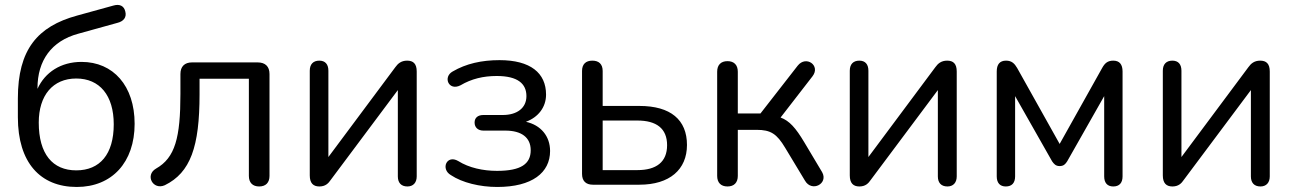

<svg xmlns="http://www.w3.org/2000/svg" viewBox="-20 -734 5145 763"><path d="M285 9C425 9 515 -89 515 -242C515 -393 430 -488 304 -488C222 -488 159 -447 129 -381V-384C129 -493 184 -571 291 -600L446 -643C471 -649 484 -665 478 -688C473 -711 455 -719 431 -712L286 -672C129 -629 51 -537 51 -343V-268C51 -88 140 9 285 9ZM283 -57C189 -57 134 -122 134 -247C134 -355 190 -422 283 -422C376 -422 432 -355 432 -240C432 -121 377 -57 283 -57Z M1010 7C1036 7 1051 -8 1051 -35V-440C1051 -470 1034 -486 1004 -486H743C714 -486 697 -470 697 -440V-361C697 -187 676 -107 600 -64C555 -38 588 23 635 2C737 -48 773 -151 773 -359V-421H969V-35C969 -8 984 7 1010 7Z M1249 7C1273 7 1285 -5 1295 -20L1561 -376V-33C1561 -8 1574 7 1599 7C1622 7 1636 -8 1636 -33V-450C1636 -481 1622 -493 1598 -493C1574 -493 1561 -481 1551 -467L1285 -110V-453C1285 -479 1272 -493 1249 -493C1225 -493 1211 -479 1211 -453V-37C1211 -6 1225 7 1249 7Z M1956 9C2095 9 2166 -48 2166 -134C2166 -193 2129 -237 2070 -250C2119 -268 2150 -308 2150 -358C2150 -444 2088 -495 1965 -495C1894 -495 1832 -481 1779 -450C1739 -428 1763 -371 1810 -395C1854 -421 1901 -432 1954 -432C2038 -432 2072 -401 2072 -352C2072 -305 2035 -277 1978 -277H1901C1879 -277 1866 -266 1866 -247C1866 -228 1879 -215 1901 -215H1988C2052 -215 2089 -188 2089 -137C2089 -83 2051 -55 1955 -55C1900 -55 1844 -67 1801 -94C1755 -121 1730 -62 1772 -38C1817 -8 1887 9 1956 9Z M2336 0H2521C2641 0 2710 -60 2710 -158C2710 -258 2645 -313 2521 -313H2375V-452C2375 -479 2360 -493 2334 -493C2308 -493 2293 -479 2293 -452V-43C2293 -15 2308 0 2336 0ZM2513 -58H2375V-255H2513C2588 -255 2631 -224 2631 -157C2631 -90 2588 -58 2513 -58Z M2871 7C2897 7 2912 -8 2912 -35V-218H2987C3043 -218 3067 -202 3100 -147L3179 -16C3206 31 3273 -4 3247 -50L3176 -169C3142 -226 3117 -254 3082 -267L3209 -431C3242 -474 3183 -515 3150 -473L3002 -283H2912V-449C2912 -476 2897 -491 2871 -491C2845 -491 2830 -476 2830 -449V-35C2830 -8 2845 7 2871 7Z M3395 7C3419 7 3431 -5 3441 -20L3707 -376V-33C3707 -8 3720 7 3745 7C3768 7 3782 -8 3782 -33V-450C3782 -481 3768 -493 3744 -493C3720 -493 3707 -481 3697 -467L3431 -110V-453C3431 -479 3418 -493 3395 -493C3371 -493 3357 -479 3357 -453V-37C3357 -6 3371 7 3395 7Z M3977 7C4001 7 4014 -7 4014 -33V-352L4161 -93C4168 -83 4175 -74 4191 -74C4207 -74 4214 -82 4221 -93L4368 -352V-33C4368 -7 4381 7 4404 7C4428 7 4441 -7 4441 -33V-450C4441 -478 4429 -493 4404 -493C4381 -493 4370 -482 4360 -464L4191 -162L4022 -464C4012 -481 4001 -493 3978 -493C3953 -493 3941 -478 3941 -450V-33C3941 -7 3954 7 3977 7Z M4639 7C4663 7 4675 -5 4685 -20L4951 -376V-33C4951 -8 4964 7 4989 7C5012 7 5026 -8 5026 -33V-450C5026 -481 5012 -493 4988 -493C4964 -493 4951 -481 4941 -467L4675 -110V-453C4675 -479 4662 -493 4639 -493C4615 -493 4601 -479 4601 -453V-37C4601 -6 4615 7 4639 7Z"/></svg>

Font: SN Pro Book
Style: Regular
Weight: 350
Designer: Tobias Whetton
Foundry: Supernotes
Version: Version 1.003;Glyphs 3.3 (3324)